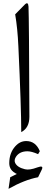

<svg xmlns="http://www.w3.org/2000/svg" viewBox="-20 -800 284 1174"><path d="M235.4 237.3 212.9 283.7Q130.4 299.3 32.2 354.5L42.5 283.7Q63 273.9 83 263.7Q36.6 242.7 36.6 197.8Q36.6 135.3 73.7 94.2Q102.1 62.5 140.6 62.5Q197.8 62.5 223.6 124.5L212.9 142.6Q173.3 125 147 125Q99.1 125.5 77.6 158.7Q64.9 178.7 72.3 195.3Q85 223.6 132.8 234.9Q160.6 241.7 208.5 223.6Q249 208.5 235.4 237.3ZM154.3 -759.8Q157.7 -682.1 159.7 -86.9Q159.7 -17.6 109.9 7.8Q109.9 -143.1 92.3 -517.1Q87.4 -626 72.8 -712.4L130.9 -771.5Q152.3 -793 154.3 -759.8Z"/></svg>

Font: Parastoo WOL
Style: WOL
Weight: 400
Foundry: Saber Rastikerdar (saber.rastikerdar@gmail.com)
Version: Version 1.0.0-alpha5